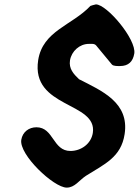

<svg xmlns="http://www.w3.org/2000/svg" viewBox="-20 -794 633 875"><path d="M77 -157C66 -89 225 61 284 61C321 61 340 28 372 7C456 -46 532 -77 548 -183C570 -327 444 -380 340 -433C315 -457 293 -481 299 -519C306 -561 343 -594 385 -594C397 -594 410 -596 418 -587L490 -500C497 -492 518 -493 527 -493C566 -493 586 -514 592 -550C602 -615 467 -774 417 -774C416 -774 414 -773 413 -773C410 -773 395 -768 392 -767C308 -678 175 -654 154 -520C120 -300 425 -331 403 -188C395 -138 349 -106 301 -106C220 -106 225 -214 146 -214C112 -214 83 -193 77 -157Z"/></svg>

Font: Asimov Print
Style: Regular
Weight: 500
Designer: Google
Version: Version 2.000980: 2014